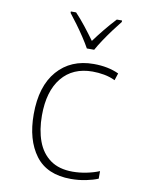

<svg xmlns="http://www.w3.org/2000/svg" viewBox="-86 -827 703 901"><g transform="rotate(10 265.0 -377.0)"><path d="M314 10Q200 10 145 -63.5Q90 -137 90 -259Q90 -393 154 -466.5Q218 -540 327 -540Q396 -540 447 -516L436 -482Q411 -494 383 -499Q355 -504 328 -504Q234 -504 181.5 -440Q129 -376 129 -260Q129 -191 148.5 -138Q168 -85 209.5 -55Q251 -25 316 -25Q349 -25 383 -32Q417 -39 443 -50V-14Q420 -4 385.5 3Q351 10 314 10ZM282 -606Q270 -628 251.5 -656Q233 -684 213.5 -710.5Q194 -737 178 -757V-764H203Q227 -739 252.5 -706.5Q278 -674 299 -645Q321 -675 345.5 -705Q370 -735 397 -764H422V-757Q405 -736 385 -709Q365 -682 347 -655Q329 -628 317 -606Z"/></g></svg>

Font: Noto Sans Mono Condensed ExtraLight
Style: Regular
Weight: 200
Width: 3
Designer: Monotype Design Team
Foundry: Monotype Imaging Inc.
Version: Version 2.014; ttfautohint (v1.8.4.7-5d5b)